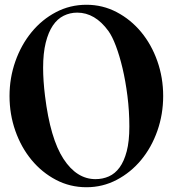

<svg xmlns="http://www.w3.org/2000/svg" viewBox="-20 -795 725 806"><path d="M343 -775Q411 -775 470 -744Q529 -713 572.5 -660.5Q616 -608 640.5 -538.5Q665 -469 665 -392Q665 -315 640.5 -245.5Q616 -176 572.5 -123.5Q529 -71 470 -40Q411 -9 343 -9Q274 -9 215 -40Q156 -71 112.5 -123.5Q69 -176 44.5 -245.5Q20 -315 20 -392Q20 -468 44.5 -537.5Q69 -607 112.5 -660Q156 -713 215 -744Q274 -775 343 -775ZM304 -742Q274 -742 247.5 -729Q221 -716 202 -688Q183 -660 172 -616Q161 -572 161 -510Q161 -484 163 -454Q165 -424 169 -392Q191 -213 246.5 -128Q302 -43 381 -43Q411 -43 437 -54.5Q463 -66 482 -92Q501 -118 512 -160Q523 -202 523 -264Q523 -329 515 -392Q507 -455 494.5 -508Q482 -561 466.5 -602Q451 -643 435 -665Q379 -742 304 -742Z"/></svg>

Font: CatShop
Style: Regular
Weight: 400
Designer: Peter Wiegel
Foundry: Peter Wiegel
Version: Version 1.000 2009 initial release